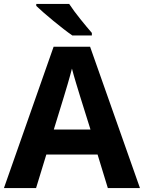

<svg xmlns="http://www.w3.org/2000/svg" viewBox="-20 -954 730 974"><path d="M331 -934H164V-924C202 -887 296 -809 347 -774H446V-787C414 -824 360 -889 331 -934ZM527 0H690L437 -717H252L0 0H163L215 -170H475ZM387 -463 439 -297H253L304 -463C311 -485 335 -566 345 -606C355 -566 377 -496 387 -463Z"/></svg>

Font: Noto Sans Javanese
Style: Bold
Weight: 700
Designer: Monotype Design Team
Foundry: Monotype Imaging Inc.
Version: Version 2.005